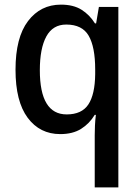

<svg xmlns="http://www.w3.org/2000/svg" viewBox="-20 -569 606 829"><path d="M389 15Q389 -3 390 -26.5Q391 -50 394 -73H389Q366 -35 330 -12.5Q294 10 240 10Q152 10 99.5 -60.5Q47 -131 47 -268Q47 -407 101 -478Q155 -549 243 -549Q297 -549 332 -527Q367 -505 390 -468H395L407 -539H491V240H389ZM268 -75Q333 -75 361.5 -118Q390 -161 391 -249V-269Q391 -366 363 -414.5Q335 -463 266 -463Q208 -463 180 -411.5Q152 -360 152 -266Q152 -75 268 -75Z"/></svg>

Font: Noto Sans Tamil SemiCondensed Medium
Style: Regular
Weight: 500
Width: 4
Designer: Jelle Bosma - Monotype Design Team
Foundry: Monotype Imaging Inc.
Version: Version 2.004; ttfautohint (v1.8.4.7-5d5b)